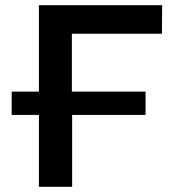

<svg xmlns="http://www.w3.org/2000/svg" viewBox="-20 -720 669 740"><path d="M257 -590V-367H541V-277H258V0H130V-277H25V-367H130V-700H605L604 -590Z"/></svg>

Font: CMG Sans SemiBold
Style: Regular
Weight: 600
Designer: Julieta Ulanovsky
Foundry: Julieta Ulanovsky
Version: Version 7.200